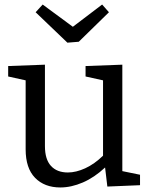

<svg xmlns="http://www.w3.org/2000/svg" viewBox="-20 -817 661 846"><path d="M519 -63 597 -47V-1L453 5L443 -79Q396 -35 345 -13Q294 9 246 9Q176 9 134.5 -33.5Q93 -76 93 -159V-463L16 -480V-526L178 -532V-173Q178 -115 204.5 -86Q231 -57 279 -57Q315 -57 355.5 -75.5Q396 -94 434 -131V-463L357 -480V-526L519 -532ZM301 -699 430 -797 460 -763 327 -633 277 -629 137 -763 168 -797Z"/></svg>

Font: Bitter Pro
Style: Regular
Weight: 400
Designer: Sol Matas, and Bitter project Authors
Foundry: Sol Matas
Version: Version 1.010